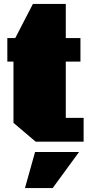

<svg xmlns="http://www.w3.org/2000/svg" viewBox="-20 -715 459 969"><path d="M160 0 48 -95V-404H17V-523H57L146 -695H312V-523H386V-404H312V-120H402V0ZM106 234 157 52H379L246 234Z"/></svg>

Font: Tomorrow ExtraBold
Style: Regular
Weight: 800
Designer: Tony de Marco, Monica Rizzolli
Foundry: Just in Type
Version: Version 2.002